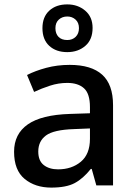

<svg xmlns="http://www.w3.org/2000/svg" viewBox="-20 -843 612 873"><path d="M297 -548Q395 -548 444.5 -503.5Q494 -459 494 -365V0H418L397 -75H393Q358 -31 319.5 -10.5Q281 10 213 10Q140 10 92 -29.5Q44 -69 44 -153Q44 -234 106.5 -277.5Q169 -321 298 -325L389 -328V-356Q389 -417 362 -441.5Q335 -466 286 -466Q246 -466 207.5 -453.5Q169 -441 135 -425L103 -502Q140 -521 190 -534.5Q240 -548 297 -548ZM316 -256Q224 -253 189 -227Q154 -201 154 -154Q154 -112 179 -92.5Q204 -73 244 -73Q306 -73 347.5 -107.5Q389 -142 389 -212V-259ZM286 -606Q235 -606 204 -634.5Q173 -663 173 -715Q173 -766 204 -794.5Q235 -823 286 -823Q334 -823 367.5 -794.5Q401 -766 401 -716Q401 -663 368 -634.5Q335 -606 286 -606ZM286 -661Q309 -661 324 -675.5Q339 -690 339 -715Q339 -740 323.5 -754Q308 -768 286 -768Q263 -768 247.5 -754Q232 -740 232 -715Q232 -690 246 -675.5Q260 -661 286 -661Z"/></svg>

Font: Noto Sans Khmer UI Medium
Style: Regular
Weight: 500
Designer: Danh Hong and the Monotype Design Team
Foundry: Monotype Imaging Inc.
Version: Version 2.002; ttfautohint (v1.8.4.7-5d5b)